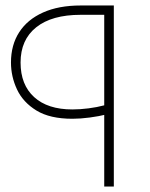

<svg xmlns="http://www.w3.org/2000/svg" viewBox="-20 -680 546 700"><path d="M360 0V-650L386 -626H274Q169 -626 112 -580.5Q55 -535 55 -452Q55 -371 104.5 -326Q154 -281 244 -281Q272 -281 303 -285Q334 -289 360 -296L369 -263Q341 -256 307 -251.5Q273 -247 244 -247Q162 -247 113 -277Q64 -307 42 -354Q20 -401 20 -452Q20 -516 50 -562.5Q80 -609 137 -634.5Q194 -660 274 -660H395V0Z"/></svg>

Font: Cairo Play ExtraLight
Style: Regular
Weight: 250
Version: Version 3.119